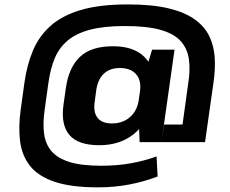

<svg xmlns="http://www.w3.org/2000/svg" viewBox="-20 -760 1019 851"><path d="M414.5 70.4Q295.3 70.4 222.1 45.7Q149 21 113 -24.8Q77 -70.6 69 -134.3Q60.9 -197.9 72 -275.7L88.4 -394.3Q99.4 -472.1 126 -535.7Q152.6 -599.4 203.8 -645.2Q255 -691 338.2 -715.7Q421.3 -740.4 546 -740.4Q653.8 -740.4 726 -723.2Q798.2 -706 842.1 -674.8Q886.1 -643.6 907.2 -600.5Q928.3 -557.5 931.6 -505.1Q934.9 -452.7 926.3 -394.3L888.8 -130H695.6L707.3 -208H789L814.8 -394.3Q823.8 -452.3 817.1 -498.5Q810.4 -544.6 781.2 -577.5Q752 -610.3 692 -627.5Q631.9 -644.6 532.3 -644.6Q440.9 -644.6 379.5 -628.4Q318.1 -612.3 280.1 -580.4Q242.1 -548.5 222.7 -501.9Q203.3 -455.2 194.8 -394.3L178.3 -275.7Q169.3 -215.2 175.3 -168.3Q181.3 -121.4 208.4 -89.8Q235.5 -58.2 288.4 -41.8Q341.3 -25.4 428.2 -25.4Q498.8 -25.4 558.9 -36.1Q618.9 -46.7 673.9 -66.6L678.7 22.2Q621.1 44.6 554.3 57.5Q487.5 70.4 414.5 70.4ZM419.5 -116.4Q327.2 -116.4 288.1 -161.3Q249 -206.3 261.4 -296.2L272 -370.1Q284.5 -460 333.8 -507.5Q383.1 -555 481 -555Q572.5 -555 620.2 -507.7Q668 -460.4 657 -381.9L643.8 -293.2Q632.9 -213.5 572.1 -165Q511.4 -116.4 419.5 -116.4ZM476.5 -212.9Q523.6 -212.9 555.8 -240.7Q588 -268.6 594.9 -316.3L600.4 -354.6Q607.3 -402.9 583.5 -430.7Q559.7 -458.5 511 -458.5Q467.3 -458.5 440.7 -433.8Q414.1 -409.1 406.7 -361.4L399.8 -309.1Q392.8 -262.8 412.3 -237.8Q431.7 -212.9 476.5 -212.9ZM592.4 -297.4 603.3 -373.5 654.2 -540H753.6L695.6 -130H598.8Z"/></svg>

Font: Pathway Extreme 8pt Thin 12pt
Style: Italic
Weight: 100
Italic angle: -8°
Version: Version 1.001;gftools[0.9.26]